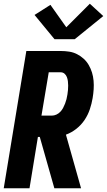

<svg xmlns="http://www.w3.org/2000/svg" viewBox="-20 -1008 573 1028"><path d="M0 0 121 -735H304Q328 -735 350.5 -731.5Q373 -728 392.5 -718Q412 -708 428 -693.5Q444 -679 455 -660Q466 -641 472.5 -620Q479 -599 481 -576Q483 -553 481.5 -530Q480 -507 476 -483Q471 -453 461 -423Q451 -393 433 -366Q415 -339 389 -318.5Q363 -298 333 -287L414 0H271L193 -275H183L138 0ZM202 -389H258Q270 -389 282 -394.5Q294 -400 303 -409.5Q312 -419 318 -430.5Q324 -442 328.5 -453.5Q333 -465 336 -477Q339 -489 341 -502Q343 -514 344 -526Q345 -538 345 -550Q345 -562 343.5 -573.5Q342 -585 338 -595.5Q334 -606 325.5 -613.5Q317 -621 304 -621H241ZM272 -798 165 -928 250 -982 335 -862 461 -988 533 -922 380 -798Z"/></svg>

Font: Iosevka SS04 Heavy Oblique
Style: Regular
Weight: 900
Italic angle: -9°
Monospace: yes
Designer: Belleve Invis
Foundry: Belleve Invis
Version: Version 19.0.0; ttfautohint (v1.8.4)